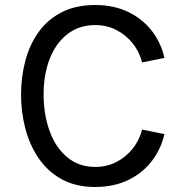

<svg xmlns="http://www.w3.org/2000/svg" viewBox="-20 -733 729 766"><path d="M360 13Q282 13 226 -18Q170 -49 134 -102Q98 -155 81 -220.5Q64 -286 64 -355Q64 -427 81.5 -492Q99 -557 135 -606.5Q171 -656 227 -684.5Q283 -713 360 -713Q433 -713 490 -686Q547 -659 584.5 -611.5Q622 -564 636 -502L547 -484Q536 -527 509 -560.5Q482 -594 444 -613.5Q406 -633 360 -633Q295 -633 248.5 -596.5Q202 -560 178 -497.5Q154 -435 154 -357Q154 -276 178 -210Q202 -144 248.5 -105.5Q295 -67 360 -67Q406 -67 444 -86.5Q482 -106 509 -139.5Q536 -173 547 -216L636 -198Q622 -137 584.5 -89Q547 -41 490 -14Q433 13 360 13Z"/></svg>

Font: Inclusive Sans
Style: Regular
Weight: 400
Designer: Olivia King
Foundry: Olivia King
Version: Version 2.004